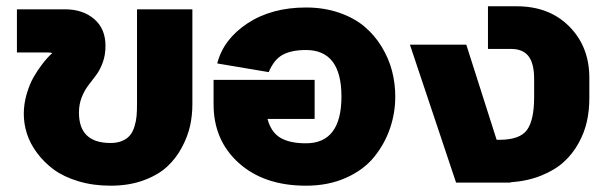

<svg xmlns="http://www.w3.org/2000/svg" viewBox="-20 -585 1936 615"><path d="M147 -414.1Q147 -417 131.8 -417H34.2V-555.2H188Q245.1 -555.2 281.5 -524.2Q317.9 -493.2 317.9 -438Q317.9 -408.7 309.1 -384.8Q300.3 -360.8 287.8 -344.2Q275.4 -327.6 262.9 -311.5Q250.5 -295.4 241.7 -273.2Q232.9 -251 232.9 -224.1Q232.9 -127 334 -127Q356 -127 371.6 -133.8Q387.2 -140.6 396.2 -151.4Q405.3 -162.1 410.6 -179.4Q416 -196.8 417.5 -213.6Q418.9 -230.5 418.9 -253.9V-555.2H596.2V-250Q596.2 -215.8 588.9 -182.1Q581.5 -148.4 562.7 -113Q543.9 -77.6 515.1 -51Q486.3 -24.4 439.7 -7.3Q393.1 9.8 334 9.8Q278.3 9.8 231.2 -4.4Q184.1 -18.6 152.6 -41.7Q121.1 -64.9 98.6 -95.2Q76.2 -125.5 66.2 -157Q56.2 -188.5 56.2 -220.2Q56.2 -252 65.4 -283.7Q74.7 -315.4 87.6 -337.9Q100.6 -360.4 114.3 -378.2Q127.9 -396 137 -405Q146 -414.1 147 -414.1Z M960 -424.8Q914.6 -424.8 886.2 -409.9Q857.9 -395 840.8 -354L675.8 -381.8Q695.8 -459.5 772.9 -510.3Q850.1 -561 960 -561Q1017.6 -561 1065.9 -544.4Q1114.3 -527.8 1147 -500.2Q1179.7 -472.7 1202.4 -435.5Q1225.1 -398.4 1235.6 -358.2Q1246.1 -317.9 1246.1 -275.9Q1246.1 -222.7 1229 -173.1Q1211.9 -123.5 1178.2 -82Q1144.5 -40.5 1088.1 -15.4Q1031.7 9.8 960 9.8Q826.2 9.8 745.1 -62.7Q664.1 -135.3 664.1 -251V-329.1H987.8V-204.1H836.9Q848.1 -161.6 877.9 -143.8Q907.7 -126 960 -126Q1073.7 -126 1073.7 -275.9Q1073.7 -424.8 960 -424.8Z M1440.9 0 1293 -441.9H1473.6L1570.8 -137.2H1579.6Q1645 -137.2 1668 -168.7Q1690.9 -200.2 1690.9 -273.9V-332Q1690.9 -381.8 1672.9 -405Q1654.8 -428.2 1617.7 -428.2H1543V-564.9H1634.8Q1739.3 -564.9 1803.5 -500.2Q1867.7 -435.5 1867.7 -335.9V-270Q1867.7 -231.4 1859.9 -196Q1852.1 -160.6 1833.3 -126.5Q1814.5 -92.3 1786.1 -66.4Q1757.8 -40.5 1713.9 -22.7Q1669.9 -4.9 1614.7 -1V0Z"/></svg>

Font: LT Superior Black
Style: Regular
Weight: 900
Designer: Daniel Lyons
Foundry: LyonsType
Version: Version 2.005